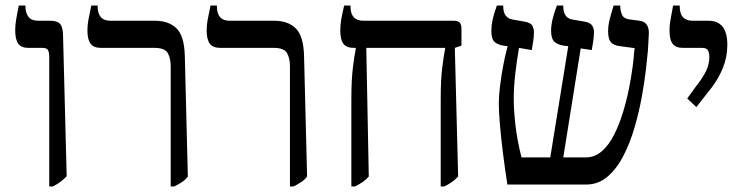

<svg xmlns="http://www.w3.org/2000/svg" viewBox="-20 -667 2692 694"><path d="M158 7V-458Q158 -478 153.5 -486Q149 -494 132 -494H82Q57 -494 46 -509Q35 -524 35 -558Q35 -575 38 -594Q41 -613 48 -647H72V-644Q72 -620 83 -606Q94 -592 118 -592H162Q188 -592 198 -579.5Q208 -567 208 -535L221 -30Q201 -8 171 7Z M597 7V-428Q597 -456 586.5 -475Q576 -494 538 -494H344Q319 -494 307.5 -509Q296 -524 296 -557Q296 -576 299.5 -595Q303 -614 310 -647H333V-644Q333 -592 379 -592H540Q590 -592 618 -564.5Q646 -537 648 -466L659 -29Q650 -17 638 -9Q626 -1 610 7Z M1028 7V-428Q1028 -456 1017.5 -475Q1007 -494 969 -494H775Q750 -494 738.5 -509Q727 -524 727 -557Q727 -576 730.5 -595Q734 -614 741 -647H764V-644Q764 -592 810 -592H971Q1021 -592 1049 -564.5Q1077 -537 1079 -466L1090 -29Q1081 -17 1069 -9Q1057 -1 1041 7Z M1250 7V-310Q1250 -377 1255.5 -422Q1261 -467 1266 -491V-494H1258Q1233 -494 1221.5 -508.5Q1210 -523 1210 -558Q1210 -577 1213.5 -597Q1217 -617 1224 -647H1247V-643Q1247 -592 1294 -592H1620Q1635 -592 1641.5 -585.5Q1648 -579 1648 -562V-502L1624 -494L1636 -29Q1626 -18 1614 -9.5Q1602 -1 1586 7H1573V-311Q1573 -378 1578.5 -422.5Q1584 -467 1589 -491V-494H1304L1313 -29Q1304 -18 1291.5 -9.5Q1279 -1 1263 7Z M1814 0Q1805 -57 1798 -113.5Q1791 -170 1787 -217Q1783 -264 1783 -293Q1783 -321 1787.5 -357Q1792 -393 1799 -430.5Q1806 -468 1815 -500L1800 -502Q1777 -506 1766.5 -516.5Q1756 -527 1756 -556Q1756 -574 1760.5 -595.5Q1765 -617 1776 -647H1799V-644Q1799 -601 1835 -596L1875 -589Q1899 -585 1904.5 -573.5Q1910 -562 1910 -551Q1910 -534 1907 -516Q1904 -498 1902 -486L1856 -494Q1848 -448 1842.5 -400Q1837 -352 1837 -310Q1837 -269 1843 -215.5Q1849 -162 1865 -98H1969L2034 -500L2017 -502Q1994 -506 1983 -517Q1972 -528 1972 -556Q1972 -593 1993 -647H2016V-644Q2016 -601 2051 -596L2092 -589Q2114 -585 2120.5 -574.5Q2127 -564 2127 -551Q2127 -535 2124 -516.5Q2121 -498 2119 -486L2079 -492L2016 -98H2097Q2130 -98 2155.5 -120.5Q2181 -143 2199.5 -179.5Q2218 -216 2231.5 -260Q2245 -304 2253.5 -347Q2262 -390 2266.5 -424.5Q2271 -459 2272 -477L2274 -493L2222 -500Q2197 -503 2187.5 -515Q2178 -527 2178 -555Q2178 -572 2182 -590Q2186 -608 2198 -647H2222V-644Q2222 -628 2228.5 -613.5Q2235 -599 2255 -597L2292 -592Q2329 -587 2325 -539L2322 -485Q2320 -462 2315 -417.5Q2310 -373 2300 -318Q2290 -263 2274 -207.5Q2258 -152 2234 -105Q2210 -58 2176.5 -29Q2143 0 2099 0Z M2497 -280 2464 -311 2493 -351Q2522 -388 2533 -412Q2544 -436 2544 -461Q2544 -474 2539.5 -484Q2535 -494 2517 -494H2448Q2423 -494 2411.5 -508.5Q2400 -523 2400 -558Q2400 -577 2403.5 -595Q2407 -613 2413 -647H2437V-643Q2437 -592 2484 -592H2541Q2609 -592 2609 -505Q2609 -462 2593.5 -423Q2578 -384 2552 -350Z"/></svg>

Font: Noto Serif Hebrew SemiCondensed
Style: Regular
Weight: 400
Width: 4
Designer: Monotype Design Team
Foundry: Monotype Imaging Inc.
Version: Version 2.004; ttfautohint (v1.8.4.7-5d5b)